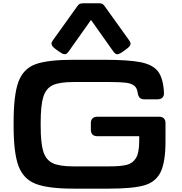

<svg xmlns="http://www.w3.org/2000/svg" viewBox="-20 -1128 1103 1164"><path d="M425.3 -765.6H608.9Q759.3 -765.6 833.3 -750.7Q907.2 -735.8 938.5 -694.3Q969.7 -652.8 974.1 -565.9Q975.1 -546.9 964.8 -536.4Q954.6 -525.9 935.5 -525.9H854.3Q836.3 -525.9 827.2 -535.4Q818.1 -545 814.7 -564.9Q811.3 -594.7 793.6 -608.5Q775.8 -622.4 743.5 -626.5Q711.2 -630.6 647 -630.7H608.9H425.3Q339.4 -630.7 299 -611.2Q258.6 -591.8 242.6 -540.6Q226.6 -489.4 226.6 -384.8V-365.2Q226.6 -260.9 242.4 -209.8Q258.3 -158.7 299.2 -139Q340 -119.3 425.3 -119.3H641.6Q711 -119.3 747.9 -128.5Q784.7 -137.6 804.3 -169.8Q824 -202.1 824 -273.5V-302.3H569.8Q550.8 -302.3 540.8 -312.4Q530.8 -322.4 530.8 -341.4V-381.2Q530.8 -400.3 540.8 -410.3Q550.8 -420.3 569.8 -420.3H944.3Q963.4 -420.3 973.4 -410.3Q983.4 -400.3 983.4 -381.2V-273.5Q983.4 -145.5 953.9 -85Q924.4 -24.5 854.8 -4.4Q785.3 15.6 641.6 15.6H425.3Q272 15.6 197 -13.2Q122.1 -42 92.3 -121.3Q62.5 -200.7 62.5 -365.2V-384.8Q62.5 -553.7 92 -632.8Q121.6 -711.9 195.8 -738.8Q270 -765.6 425.3 -765.6ZM300 -882.7 449.9 -1091.9Q458 -1103 466.6 -1105.7Q475.1 -1108.4 492.9 -1108.4H574.7Q589.7 -1108.4 597.9 -1105.6Q606 -1102.7 613.6 -1091.9L763.5 -882.7Q771.5 -871.5 771.5 -862.9Q771.5 -854.4 764.5 -846.3Q757.5 -838.2 740.5 -826.1L726.3 -815.9Q710.2 -804.4 700.4 -800.8Q690.6 -797.3 683 -800.8Q675.3 -804.3 667.4 -815.5L531.7 -1007.1L396.1 -815.7Q388.2 -804.5 380.5 -801Q372.9 -797.5 363 -801Q353.1 -804.6 337.2 -815.9L322.9 -826.1Q306.7 -837.4 299.6 -845.8Q292.5 -854.1 292.2 -862.9Q292 -871.7 300 -882.7Z"/></svg>

Font: Gyrochrome
Style: Regular
Weight: 400
Designer: David Moles
Foundry: David Moles
Version: Version 1.005;Glyphs 3.2.3 (3260)